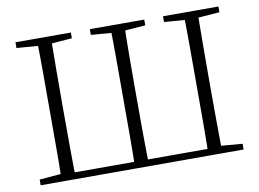

<svg xmlns="http://www.w3.org/2000/svg" viewBox="-77 -839 1291 956"><g transform="rotate(-10 568.0 -361.5)"><path d="M162 0Q164 -83 164 -167Q164 -251 164 -340V-387Q164 -473 164 -557Q164 -641 162 -723H233Q232 -641 231.5 -557.5Q231 -474 231 -387V-340Q231 -251 231.5 -167Q232 -83 233 0ZM533 0Q535 -83 535 -167Q535 -251 535 -340V-387Q535 -473 535 -557Q535 -641 533 -723H604Q602 -641 601.5 -557Q601 -473 601 -387V-340Q601 -251 601.5 -167Q602 -83 604 0ZM904 0Q906 -83 906 -167Q906 -251 906 -340V-387Q906 -474 906 -557.5Q906 -641 904 -723H974Q973 -641 972.5 -557Q972 -473 972 -387V-340Q972 -251 972.5 -167Q973 -83 974 0ZM55 -694V-723H335V-694L206 -684H188ZM431 -694V-723H706V-694L578 -684H560ZM801 -694V-723H1081V-694L948 -684H930ZM55 0V-29L188 -40H198V0ZM940 0V-40H948L1081 -29V0ZM198 0V-34H940V0Z"/></g></svg>

Font: Noto Serif HK ExtraLight
Style: Regular
Weight: 200
Designer: Ryoko NISHIZUKA 西塚涼子 (kana & ideographs); Frank Grießhammer (Latin, Greek & Cyrillic); Wenlong ZHANG 张文龙 (bopomofo); San
Foundry: Adobe
Version: Version 2.002-H1;hotconv 1.1.0;makeotfexe 2.6.0